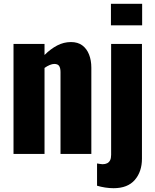

<svg xmlns="http://www.w3.org/2000/svg" viewBox="-20 -809 816 1009"><path d="M51 0V-578H214V-520Q246 -552 280.5 -570Q315 -588 353 -588Q389 -588 412.5 -570.5Q436 -553 448 -522.5Q460 -492 460 -453V0H298V-430Q298 -451 291 -462Q284 -473 265 -473Q255 -473 241.5 -467.5Q228 -462 214 -452V0ZM577 180Q555 180 532.5 176.5Q510 173 490 167V50Q498 51 505.5 52.5Q513 54 519 54Q533 54 543 49Q553 44 558.5 33.5Q564 23 564 5V-578H726V25Q726 93 688.5 136.5Q651 180 577 180ZM563 -676V-789H727V-676Z"/></svg>

Font: Oswald
Style: Bold
Weight: 700
Designer: Vernon Adams
Foundry: Vernon Adams
Version: Version 4.103;gftools[0.9.33.dev8+g029e19f]